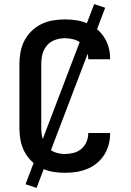

<svg xmlns="http://www.w3.org/2000/svg" viewBox="-20 -838 640 940"><path d="M297 8Q268 8 238.5 3Q209 -2 182.5 -15Q156 -28 134.5 -49Q113 -70 99.5 -96Q86 -122 80.5 -151.5Q75 -181 75 -210V-525Q75 -554 80.5 -583.5Q86 -613 99.5 -639Q113 -665 134.5 -686Q156 -707 182.5 -720Q209 -733 238.5 -738Q268 -743 297 -743Q325 -743 352 -739Q379 -735 404.5 -725Q430 -715 452 -697.5Q474 -680 489 -657Q504 -634 511.5 -607.5Q519 -581 519 -553V-548H412V-551Q412 -572 403 -592.5Q394 -613 377.5 -626.5Q361 -640 340 -645.5Q319 -651 297 -651Q273 -651 249.5 -642.5Q226 -634 210 -615.5Q194 -597 188 -573Q182 -549 182 -525V-210Q182 -186 188 -162Q194 -138 210 -119.5Q226 -101 249.5 -92.5Q273 -84 297 -84Q319 -84 340 -89.5Q361 -95 377.5 -108.5Q394 -122 403 -142.5Q412 -163 412 -184V-187H519V-182Q519 -154 511.5 -127.5Q504 -101 489 -78Q474 -55 452 -37.5Q430 -20 404.5 -10Q379 0 352 4Q325 8 297 8ZM159 82 105 64 441 -818 495 -800Z"/></svg>

Font: Iosevka Aile Semibold
Style: Regular
Weight: 600
Designer: Belleve Invis
Foundry: Belleve Invis
Version: Version 31.1.0; ttfautohint (v1.8.4)